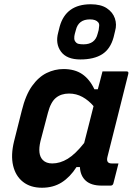

<svg xmlns="http://www.w3.org/2000/svg" viewBox="-20 -871 640 901"><path d="M278 -547Q331 -547 366 -523Q401 -499 423 -452H439Q444 -470 449 -489.5Q454 -509 461 -536H574Q585 -536 582 -524Q558 -427 532 -324.5Q506 -222 484 -134Q477 -104 504 -104H536Q530 -81 524 -57Q518 -33 512 -10Q509 0 499 0H457Q408 0 382.5 -23Q357 -46 355 -87H339Q309 -40 269.5 -15Q230 10 177 10Q123 10 88 -17.5Q53 -45 41.5 -94Q30 -143 46 -208L82 -351Q100 -425 130.5 -467.5Q161 -510 199 -528.5Q237 -547 278 -547ZM181 -120Q197 -104 225 -104Q262 -104 298 -126Q334 -148 375 -200Q386 -243 397 -286Q408 -329 419 -373Q396 -400 367 -416Q338 -432 304 -432Q267 -432 242.5 -412Q218 -392 205 -342L170 -209Q155 -146 181 -120ZM406 -851Q453 -851 481 -832.5Q509 -814 519 -785Q529 -756 520 -725L513 -696Q498 -641 459.5 -616.5Q421 -592 357 -592Q293 -592 266 -629Q239 -666 253 -718L260 -746Q289 -851 406 -851ZM402 -780Q348 -780 336 -730L331 -712Q328 -701 328.5 -690.5Q329 -680 335 -674Q340 -667 349.5 -665Q359 -663 372 -663Q426 -663 438 -712L443 -730Q445 -741 445.5 -750.5Q446 -760 441 -766Q430 -780 402 -780Z"/></svg>

Font: Recursive Sn Lnr St SmB
Style: Italic
Weight: 600
Italic angle: -15°
Version: Version 1.079;hotconv 1.0.112;makeotfexe 2.5.65598; ttfautoh